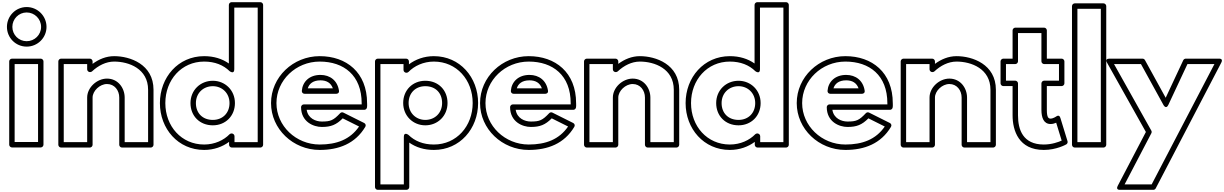

<svg xmlns="http://www.w3.org/2000/svg" viewBox="-20 -1336 11291 1771"><path d="M226 -1221C299.2 -1221 359 -1161.2 359 -1088C359 -1015 299.4 -956 226 -956C152.8 -956 94 -1014.8 94 -1088C94 -1161.4 153 -1221 226 -1221ZM226 -1271C125 -1271 44 -1188.6 44 -1088C44 -987.2 125.2 -906 226 -906C326.6 -906 409 -987 409 -1088C409 -1188.8 326.8 -1271 226 -1271ZM65 -770V-1C65 14.1 79.3 24 90 24H356C371.1 24 381 9.7 381 -1V-770C381 -785.1 366.7 -795 356 -795H90C74.9 -795 65 -780.7 65 -770ZM115 -745H331V-26H115Z M568 -25V-745H784V-696C784 -680.9 798.3 -671 809 -671H812C818.5 -671 825.4 -674.3 829.1 -677.7C885.9 -730.8 957.3 -768 1033 -768C1169.2 -768 1346 -702.2 1346 -508V-25H1130V-436C1130 -523.2 1069.7 -611 967 -611C873.7 -611 784 -528.8 784 -436V-25ZM518 0C518 10.7 527.9 25 543 25H809C819.7 25 834 15.1 834 0V-436C834 -497.2 900.3 -561 967 -561C1036.3 -561 1080 -502.8 1080 -436V0C1080 10.7 1089.9 25 1105 25H1371C1381.7 25 1396 15.1 1396 0V-508C1396 -743.8 1178.8 -818 1033 -818C958.7 -818 891.1 -789.2 834 -746.9V-770C834 -780.7 824.1 -795 809 -795H543C532.3 -795 518 -785.1 518 -770Z M1505 -385C1505 -598.3 1653.3 -768 1863 -768C1961.5 -768 2040.5 -736.2 2098.5 -679.2C2098.5 -679.2 2141 -647.4 2141 -697V-1266H2357V-25H2143V-80C2143 -95.1 2128.7 -105 2118 -105H2115C2108.1 -105 2101 -101.5 2097 -97.4C2044.8 -43.3 1961.2 -3 1863 -3C1653.2 -3 1505 -171.7 1505 -385ZM1455 -385C1455 -148.3 1622.8 47 1863 47C1953 47 2032.4 17.7 2093 -27.5V0C2093 10.7 2102.9 25 2118 25H2382C2392.7 25 2407 15.1 2407 0V-1291C2407 -1301.7 2397.1 -1316 2382 -1316H2116C2105.3 -1316 2091 -1306.1 2091 -1291V-750.4C2028.6 -794.4 1951.3 -818 1863 -818C1622.7 -818 1455 -621.7 1455 -385ZM1737 -385C1737 -266.9 1821.8 -180 1943 -180C2060.4 -180 2147 -266.8 2147 -385C2147 -504.7 2055.3 -591 1943 -591C1828.9 -591 1737 -504.8 1737 -385ZM1787 -385C1787 -477.2 1855.1 -541 1943 -541C2028.7 -541 2097 -477.3 2097 -385C2097 -293.2 2033.6 -230 1943 -230C1848.2 -230 1787 -293.1 1787 -385Z M3316.2 -373H2782C2766.9 -373 2757 -358.7 2757 -348C2757 -211.4 2872.6 -165 2948 -165C3032.3 -165 3081.5 -184.2 3141.2 -244.4L3292 -169.1C3209.7 -49.2 3085.3 -3 2929 -3C2709 -3 2530 -175.7 2530 -385C2530 -595.3 2709 -768 2929 -768C3151.8 -768 3316 -640.9 3316 -384C3316 -380.6 3316.1 -375.5 3316.2 -373ZM3340 -323C3351 -323 3361.8 -331 3364.4 -342.6C3367.8 -358 3366 -374 3366 -384C3366 -669.1 3174.2 -818 2929 -818C2683 -818 2480 -624.7 2480 -385C2480 -146.3 2683 47 2929 47C3105.3 47 3257 -11.1 3349.5 -166.2C3358.2 -180.8 3350.6 -195.7 3339.2 -201.4L3147.2 -297.4C3137.9 -302 3125.4 -300.2 3117.8 -292.1C3055.3 -225.8 3029.5 -215 2948 -215C2892.5 -215 2821 -243.8 2808.8 -323ZM2789 -471H3082C3091.8 -471 3110.1 -476.8 3106.7 -499.7C3092.9 -592.7 3024.6 -645 2936 -645C2832.5 -645 2770 -580.6 2764.1 -497.8C2763.2 -485 2772.1 -471 2789 -471ZM2818.8 -521C2831.6 -563 2867.3 -595 2936 -595C2994.1 -595 3032.9 -570.1 3050.3 -521Z M4340 -386C4340 -172.7 4191.7 -3 3982 -3C3883.5 -3 3805.6 -34.7 3747.5 -91.8C3747.5 -91.8 3705 -123.6 3705 -74V365H3489V-745H3702V-690C3702 -674.9 3716.3 -665 3727 -665H3730C3736.9 -665 3744 -668.5 3748 -672.6C3800.3 -726.8 3884 -768 3982 -768C4191.8 -768 4340 -599.3 4340 -386ZM4390 -386C4390 -622.7 4222.2 -818 3982 -818C3891.8 -818 3812.4 -788 3752 -742.6V-770C3752 -780.7 3742.1 -795 3727 -795H3464C3453.3 -795 3439 -785.1 3439 -770V390C3439 400.7 3448.9 415 3464 415H3730C3740.7 415 3755 405.1 3755 390V-20.5C3817.1 23.4 3893.8 47 3982 47C4222.3 47 4390 -149.3 4390 -386ZM4108 -386C4108 -503.9 4024.3 -591 3903 -591C3785.6 -591 3699 -504.2 3699 -386C3699 -266.3 3790.7 -180 3903 -180C4017.2 -180 4108 -266.4 4108 -386ZM4058 -386C4058 -293.6 3990.8 -230 3903 -230C3817.3 -230 3749 -293.7 3749 -386C3749 -477.8 3812.4 -541 3903 -541C3997.7 -541 4058 -478.1 4058 -386Z M5244.2 -373H4710C4694.9 -373 4685 -358.7 4685 -348C4685 -211.4 4800.6 -165 4876 -165C4960.3 -165 5009.5 -184.2 5069.2 -244.4L5220 -169.1C5137.7 -49.2 5013.3 -3 4857 -3C4637 -3 4458 -175.7 4458 -385C4458 -595.3 4637 -768 4857 -768C5079.8 -768 5244 -640.9 5244 -384C5244 -380.6 5244.1 -375.5 5244.2 -373ZM5268 -323C5279 -323 5289.8 -331 5292.4 -342.6C5295.8 -358 5294 -374 5294 -384C5294 -669.1 5102.2 -818 4857 -818C4611 -818 4408 -624.7 4408 -385C4408 -146.3 4611 47 4857 47C5033.3 47 5185 -11.1 5277.5 -166.2C5286.2 -180.8 5278.6 -195.7 5267.2 -201.4L5075.2 -297.4C5065.9 -302 5053.4 -300.2 5045.8 -292.1C4983.3 -225.8 4957.5 -215 4876 -215C4820.5 -215 4749 -243.8 4736.8 -323ZM4717 -471H5010C5019.8 -471 5038.1 -476.8 5034.7 -499.7C5020.9 -592.7 4952.6 -645 4864 -645C4760.5 -645 4698 -580.6 4692.1 -497.8C4691.2 -485 4700.1 -471 4717 -471ZM4746.8 -521C4759.6 -563 4795.3 -595 4864 -595C4922.1 -595 4960.9 -570.1 4978.3 -521Z M5417 -25V-745H5633V-696C5633 -680.9 5647.3 -671 5658 -671H5661C5667.5 -671 5674.4 -674.3 5678.1 -677.7C5734.9 -730.8 5806.3 -768 5882 -768C6018.2 -768 6195 -702.2 6195 -508V-25H5979V-436C5979 -523.2 5918.7 -611 5816 -611C5722.7 -611 5633 -528.8 5633 -436V-25ZM5367 0C5367 10.7 5376.9 25 5392 25H5658C5668.7 25 5683 15.1 5683 0V-436C5683 -497.2 5749.3 -561 5816 -561C5885.3 -561 5929 -502.8 5929 -436V0C5929 10.7 5938.9 25 5954 25H6220C6230.7 25 6245 15.1 6245 0V-508C6245 -743.8 6027.8 -818 5882 -818C5807.7 -818 5740.1 -789.2 5683 -746.9V-770C5683 -780.7 5673.1 -795 5658 -795H5392C5381.3 -795 5367 -785.1 5367 -770Z M6354 -385C6354 -598.3 6502.3 -768 6712 -768C6810.5 -768 6889.5 -736.2 6947.5 -679.2C6947.5 -679.2 6990 -647.4 6990 -697V-1266H7206V-25H6992V-80C6992 -95.1 6977.7 -105 6967 -105H6964C6957.1 -105 6950 -101.5 6946 -97.4C6893.8 -43.3 6810.2 -3 6712 -3C6502.2 -3 6354 -171.7 6354 -385ZM6304 -385C6304 -148.3 6471.8 47 6712 47C6802 47 6881.4 17.7 6942 -27.5V0C6942 10.7 6951.9 25 6967 25H7231C7241.7 25 7256 15.1 7256 0V-1291C7256 -1301.7 7246.1 -1316 7231 -1316H6965C6954.3 -1316 6940 -1306.1 6940 -1291V-750.4C6877.6 -794.4 6800.3 -818 6712 -818C6471.7 -818 6304 -621.7 6304 -385ZM6586 -385C6586 -266.9 6670.8 -180 6792 -180C6909.4 -180 6996 -266.8 6996 -385C6996 -504.7 6904.3 -591 6792 -591C6677.9 -591 6586 -504.8 6586 -385ZM6636 -385C6636 -477.2 6704.1 -541 6792 -541C6877.7 -541 6946 -477.3 6946 -385C6946 -293.2 6882.6 -230 6792 -230C6697.2 -230 6636 -293.1 6636 -385Z M8165.2 -373H7631C7615.9 -373 7606 -358.7 7606 -348C7606 -211.4 7721.6 -165 7797 -165C7881.3 -165 7930.5 -184.2 7990.2 -244.4L8141 -169.1C8058.7 -49.2 7934.3 -3 7778 -3C7558 -3 7379 -175.7 7379 -385C7379 -595.3 7558 -768 7778 -768C8000.8 -768 8165 -640.9 8165 -384C8165 -380.6 8165.1 -375.5 8165.2 -373ZM8189 -323C8200 -323 8210.8 -331 8213.4 -342.6C8216.8 -358 8215 -374 8215 -384C8215 -669.1 8023.2 -818 7778 -818C7532 -818 7329 -624.7 7329 -385C7329 -146.3 7532 47 7778 47C7954.3 47 8106 -11.1 8198.5 -166.2C8207.2 -180.8 8199.6 -195.7 8188.2 -201.4L7996.2 -297.4C7986.9 -302 7974.4 -300.2 7966.8 -292.1C7904.3 -225.8 7878.5 -215 7797 -215C7741.5 -215 7670 -243.8 7657.8 -323ZM7638 -471H7931C7940.8 -471 7959.1 -476.8 7955.7 -499.7C7941.9 -592.7 7873.6 -645 7785 -645C7681.5 -645 7619 -580.6 7613.1 -497.8C7612.2 -485 7621.1 -471 7638 -471ZM7667.8 -521C7680.6 -563 7716.3 -595 7785 -595C7843.1 -595 7881.9 -570.1 7899.3 -521Z M8338 -25V-745H8554V-696C8554 -680.9 8568.3 -671 8579 -671H8582C8588.5 -671 8595.4 -674.3 8599.1 -677.7C8655.9 -730.8 8727.3 -768 8803 -768C8939.2 -768 9116 -702.2 9116 -508V-25H8900V-436C8900 -523.2 8839.7 -611 8737 -611C8643.7 -611 8554 -528.8 8554 -436V-25ZM8288 0C8288 10.7 8297.9 25 8313 25H8579C8589.7 25 8604 15.1 8604 0V-436C8604 -497.2 8670.3 -561 8737 -561C8806.3 -561 8850 -502.8 8850 -436V0C8850 10.7 8859.9 25 8875 25H9141C9151.7 25 9166 15.1 9166 0V-508C9166 -743.8 8948.8 -818 8803 -818C8728.7 -818 8661.1 -789.2 8604 -746.9V-770C8604 -780.7 8594.1 -795 8579 -795H8313C8302.3 -795 8288 -785.1 8288 -770Z M9370 -770V-1031H9586V-770C9586 -754.9 9600.3 -745 9611 -745H9748V-592H9611C9595.9 -592 9586 -577.7 9586 -567V-323C9586 -250.5 9606.8 -192 9671 -192C9691.1 -192 9709.7 -198.5 9722.2 -204L9772.8 -39.1C9742.5 -25.5 9680.9 -3 9608 -3C9414.9 -3 9370 -140.9 9370 -272V-567C9370 -582.1 9355.7 -592 9345 -592H9259V-745H9345C9360.1 -745 9370 -759.3 9370 -770ZM9320 -795H9234C9223.3 -795 9209 -785.1 9209 -770V-567C9209 -556.3 9218.9 -542 9234 -542H9320V-272C9320 -131.1 9377.1 47 9608 47C9724.7 47 9812.2 -2.5 9815.7 -4.4C9824.5 -9.9 9830.4 -21.8 9826.9 -33.3L9760.9 -248.3C9749.4 -285.6 9722.1 -261.1 9722.1 -261.1C9721.5 -260.6 9693.5 -242 9671 -242C9651.2 -242 9636 -251.5 9636 -323V-542H9773C9783.7 -542 9798 -551.9 9798 -567V-770C9798 -780.7 9788.1 -795 9773 -795H9636V-1056C9636 -1066.7 9626.1 -1081 9611 -1081H9345C9334.3 -1081 9320 -1071.1 9320 -1056Z M9918 -25V-1255H10134V-25ZM9868 0C9868 10.7 9877.9 25 9893 25H10159C10169.7 25 10184 15.1 10184 0V-1280C10184 -1290.7 10174.1 -1305 10159 -1305H9893C9882.3 -1305 9868 -1295.1 9868 -1280Z M10932.9 -745H11181.8L10602.8 365H10353.3L10600.2 -107.4C10604.1 -115 10603.7 -124.3 10599.8 -131.2L10255.7 -745H10504.2L10712.1 -367C10712.1 -367 10735.8 -323.9 10756.6 -368.4ZM10917 -795C10909 -795 10898.7 -789.8 10894.4 -780.6L10732.2 -434.1L10540.9 -782C10537 -789.1 10528.3 -795 10519 -795H10213C10166.6 -795 10191.2 -757.8 10191.2 -757.8L10549.6 -118.6L10289.8 378.4C10268.7 419 10312 415 10312 415H10618C10626.6 415 10635.8 409.9 10640.2 401.6L11245.2 -758.4C11266.3 -799 11223 -795 11223 -795Z"/></svg>

Font: Poland Can Into
Style: BigWritingsOLn
Weight: 700
Foundry: Cannot Into Space Fonts
Version: Version 0.92